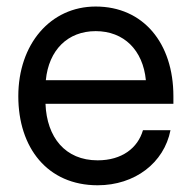

<svg xmlns="http://www.w3.org/2000/svg" viewBox="-20 -547 576 579"><path d="M274.4 11.7C386.7 11.7 474.6 -55.7 494.1 -154.3H411.1C395.5 -100.6 347.7 -63.5 274.4 -63.5C176.8 -63.5 121.1 -132.8 117.2 -233.9H502.9V-256.8C502.9 -417 412.1 -527.3 268.6 -527.3C131.8 -527.3 35.2 -413.6 35.2 -256.8C35.2 -101.6 123 11.7 274.4 11.7ZM118.2 -305.2C127 -396 184.1 -453.1 268.6 -453.1C353.5 -453.1 411.1 -396 419.9 -305.2Z"/></svg>

Font: Raveo Display Display
Style: Regular
Weight: 400
Designer: Jakub Foglar, Rasmus Andersson (Inter)
Foundry: Jakubfoglar.com
Version: Version 1.100;Glyphs 3.2.3 (3260)